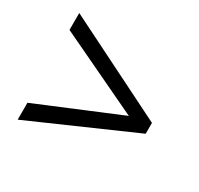

<svg xmlns="http://www.w3.org/2000/svg" viewBox="-112 -745 796 767"><g transform="rotate(30 286.0 -362.0)"><path d="M50 -194 427 -351 50 -530V-608L521 -373V-323L50 -116Z"/></g></svg>

Font: Noto Sans Deseret
Style: Regular
Weight: 400
Designer: Monotype Design Team
Foundry: Monotype Imaging Inc.
Version: Version 2.001; ttfautohint (v1.8.4.7-5d5b)